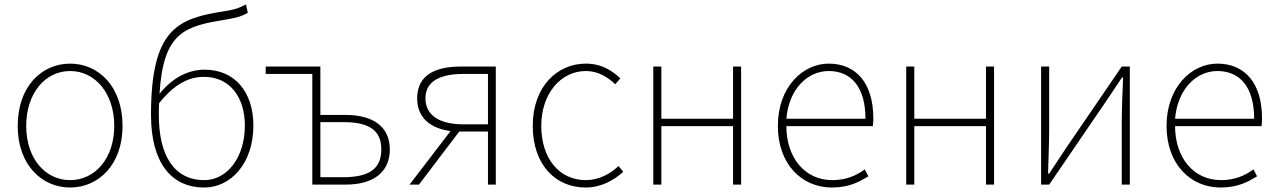

<svg xmlns="http://www.w3.org/2000/svg" viewBox="-20 -824 5695 857"><path d="M293 13C419 13 527 -88 527 -262C527 -439 419 -540 293 -540C167 -540 59 -439 59 -262C59 -88 167 13 293 13ZM293 -20C181 -20 97 -118 97 -262C97 -407 181 -507 293 -507C405 -507 490 -407 490 -262C490 -118 405 -20 293 -20Z M892 -20C755 -20 689 -133 689 -310C689 -328 689 -346 690 -363C761 -453 828 -481 890 -481C1010 -481 1073 -385 1073 -264C1073 -120 993 -20 892 -20ZM1078 -804C1047 -789 1037 -783 982 -774C777 -742 654 -700 654 -311C654 -101 742 13 892 13C1008 13 1111 -92 1111 -264C1111 -412 1029 -513 893 -513C820 -513 748 -476 692 -405C709 -685 808 -707 990 -737C1031 -744 1058 -750 1086 -767Z M1374 0H1523C1646 0 1720 -55 1720 -157C1720 -258 1646 -311 1523 -311H1410V-527H1166V-494H1374ZM1410 -33V-279H1512C1627 -279 1682 -243 1682 -157C1682 -70 1627 -33 1512 -33Z M2158 -269H2049C1945 -269 1879 -307 1879 -385C1879 -462 1945 -494 2049 -494H2158ZM2037 -527C1923 -527 1842 -489 1842 -385C1842 -295 1906 -250 1991 -239L1808 0H1850L2030 -237H2158V0H2193V-527Z M2594 13C2662 13 2718 -18 2762 -57L2741 -83C2704 -48 2653 -20 2595 -20C2475 -20 2396 -118 2396 -262C2396 -407 2484 -507 2595 -507C2649 -507 2691 -481 2726 -448L2749 -474C2714 -507 2667 -540 2595 -540C2468 -540 2358 -439 2358 -262C2358 -88 2460 13 2594 13Z M2896 0H2932V-261H3252V0H3288V-527H3252V-294H2932V-527H2896Z M3693 13C3771 13 3816 -13 3856 -37L3840 -68C3800 -39 3755 -20 3695 -20C3571 -20 3490 -122 3490 -261H3876C3878 -274 3878 -286 3878 -297C3878 -453 3801 -540 3679 -540C3562 -540 3452 -434 3452 -262C3452 -90 3560 13 3693 13ZM3490 -294C3501 -427 3585 -507 3679 -507C3778 -507 3843 -437 3843 -294Z M4025 0H4061V-261H4381V0H4417V-527H4381V-294H4061V-527H4025Z M4627 0H4663L4911 -363L4988 -478H4993C4990 -407 4987 -336 4987 -277V0H5023V-527H4987L4739 -164C4717 -131 4685 -82 4663 -49H4658C4660 -120 4663 -191 4663 -249V-527H4627Z M5428 13C5506 13 5551 -13 5591 -37L5575 -68C5535 -39 5490 -20 5430 -20C5306 -20 5225 -122 5225 -261H5611C5613 -274 5613 -286 5613 -297C5613 -453 5536 -540 5414 -540C5297 -540 5187 -434 5187 -262C5187 -90 5295 13 5428 13ZM5225 -294C5236 -427 5320 -507 5414 -507C5513 -507 5578 -437 5578 -294Z"/></svg>

Font: Genne Gothic ExtraLight
Style: Regular
Weight: 250
Designer: Ryoko NISHIZUKA (kana & ideographs); Paul D. Hunt (Latin, Greek & Cyrillic); Wenlong ZHANG (bopomofo); Sandoll Communica
Foundry: Adobe Systems Incorporated
Version: Version 1.004;PS 1.004;hotconv 16.6.51;makeotf.lib2.5.65220